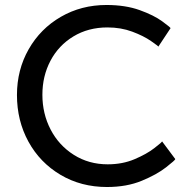

<svg xmlns="http://www.w3.org/2000/svg" viewBox="-20 -738 762 770"><path d="M407 -718Q483 -718 540 -697.5Q597 -677 630.5 -652.5Q664 -628 664 -625L615 -551Q615 -553 585.5 -573.5Q556 -594 510.5 -611Q465 -628 411 -628Q334 -628 274.5 -592Q215 -556 182.5 -494.5Q150 -433 150 -358Q150 -282 183 -218.5Q216 -155 276 -117Q336 -79 412 -79Q471 -79 519.5 -99.5Q568 -120 599 -144Q630 -168 630 -171L683 -100Q683 -96 646 -67Q609 -38 548.5 -13Q488 12 409 12Q305 12 222.5 -37Q140 -86 94 -170Q48 -254 48 -357Q48 -458 95 -540.5Q142 -623 224 -670.5Q306 -718 407 -718Z"/></svg>

Font: Museo Sans Medium
Style: Regular
Weight: 500
Designer: Jos Buivenga
Foundry: Jos Buivenga & Rosetta Type Foundry (extension, remastering)
Version: Version 3.600;PS 1.000;hotconv 1.0.88;makeotf.lib2.5.647800;